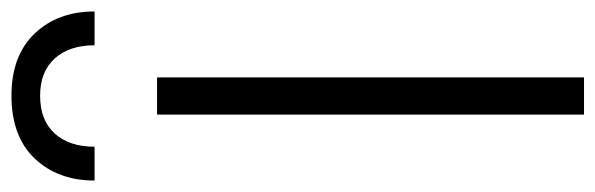

<svg xmlns="http://www.w3.org/2000/svg" viewBox="-393 -667 1039 335"><g transform="rotate(-90 126.5 -499.5)"><path d="M94 0V-745H159V0ZM-21 -854Q-21 -918 17.5 -958.5Q56 -999 127 -999Q197 -999 235.5 -958.5Q274 -918 274 -854H215Q215 -898 192 -923.5Q169 -949 127 -949Q84 -949 61 -923.5Q38 -898 38 -854Z"/></g></svg>

Font: Plus Jakarta Sans Light
Style: Regular
Weight: 300
Designer: Gumpita Rahayu
Foundry: Tokotype
Version: Version 2.006; ttfautohint (v1.8.4.7-5d5b)